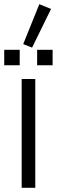

<svg xmlns="http://www.w3.org/2000/svg" viewBox="-22 -889 269 909"><path d="M-2 -580.1V-653.3H71.3V-580.1ZM153.8 -580.1V-653.3H227.1V-580.1ZM87.9 -680.2 164.1 -869.1 219.7 -846.7 129.9 -663.6ZM80.6 0V-515.1H145V0Z"/></svg>

Font: News Cycle
Style: Regular
Weight: 500
Version: Version 0.5.2